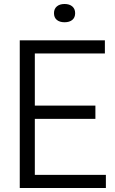

<svg xmlns="http://www.w3.org/2000/svg" viewBox="-20 -942 578 962"><path d="M79 0V-740H505.5V-674H154.5V-413H458V-346.5H154.5V-66H510.5V0ZM303.5 -830.5Q279 -830.5 264.8 -842.2Q250.5 -854 250.5 -876Q250.5 -897.5 264.8 -909.8Q279 -922 303.5 -922Q328 -922 342.2 -909.8Q356.5 -897.5 356.5 -876Q356.5 -854 342.2 -842.2Q328 -830.5 303.5 -830.5Z"/></svg>

Font: Encode Sans Semi Condensed
Style: Regular
Weight: 400
Width: 4
Designer: Multiple Designers
Foundry: Impallari Type
Version: Version 3.000; ttfautohint (v1.8.3) -l 8 -r 50 -G 200 -x 14 